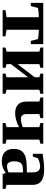

<svg xmlns="http://www.w3.org/2000/svg" viewBox="806 -1315 519 2171"><g transform="rotate(90 1065.5 -229.5)"><path d="M479 -459V-318.4H442.4L421.4 -399.4Q367.2 -408.7 329.1 -408.7H315.9V-43.9L390.6 -31.7V0H94.7V-31.7L174.8 -43.9V-408.7H162.1Q124 -408.7 69.8 -399.4L48.8 -318.4H12.2V-459Z M812 0V-32.2L853.5 -43.9V-287.6L705.1 -94.2V-43.9L746.6 -32.2V0H517.6V-32.2L564 -43.9V-415L517.6 -426.8V-459H746.6V-426.8L705.1 -415V-168.9L853.5 -362.3V-415L812 -426.8V-459H1041V-426.8L994.6 -415V-43.9L1041 -32.2V0Z M1269.5 -277.3Q1269.5 -238.8 1283 -222.9Q1296.4 -207 1323.2 -207Q1350.1 -207 1371.8 -212.6Q1393.6 -218.3 1417.5 -226.1V-415L1371.1 -426.8V-459H1605V-426.8L1558.6 -415V-43.9L1605 -32.2V0H1371.1V-32.2L1417.5 -43.9V-185.1Q1330.6 -141.1 1261.2 -141.1Q1196.3 -141.1 1162.4 -173.8Q1128.4 -206.5 1128.4 -271V-415L1082 -426.8V-459H1315.9V-426.8L1269.5 -415Z M1897.9 -469.2Q2070.3 -469.2 2070.3 -342.3V-43.9L2116.2 -32.2V0H1947.3L1936.5 -35.2Q1898.4 -9.3 1867.7 0.2Q1836.9 9.8 1805.7 9.8Q1663.6 9.8 1663.6 -127Q1663.6 -178.7 1684.6 -209.7Q1705.6 -240.7 1745.1 -255.6Q1784.7 -270.5 1869.6 -272.5L1929.2 -273.9V-340.8Q1929.2 -423.8 1861.3 -423.8Q1820.3 -423.8 1769.5 -398.4L1751 -341.3H1718.8V-452.1Q1792.5 -463.4 1827.1 -466.3Q1861.8 -469.2 1897.9 -469.2ZM1929.2 -230.5 1888.2 -229Q1840.8 -227.1 1822.5 -204.1Q1804.2 -181.2 1804.2 -129.9Q1804.2 -88.4 1818.8 -68.8Q1833.5 -49.3 1856.9 -49.3Q1890.1 -49.3 1929.2 -66.4Z"/></g></svg>

Font: Tinos
Style: Bold
Weight: 700
Designer: Steve Matteson
Foundry: Monotype Imaging Inc.
Version: Version 1.23